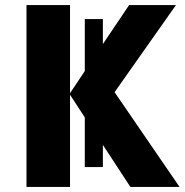

<svg xmlns="http://www.w3.org/2000/svg" viewBox="-20 -734 725 754"><path d="M384 -78H313V-273L255 -362V0H84V-714H255V-368L313 -455V-659H384V-561L487 -714H671L430 -372L685 0H492L384 -165Z"/></svg>

Font: Noto Sans ExtraBold
Style: Regular
Weight: 800
Designer: Monotype Design Team
Foundry: Monotype Imaging Inc.
Version: Version 2.007